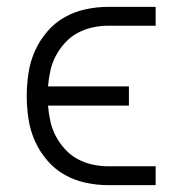

<svg xmlns="http://www.w3.org/2000/svg" viewBox="-20 -540 540 560"><path d="M296 0Q263 0 230 -7Q197 -14 168 -30.5Q139 -47 117 -73Q95 -99 81.5 -129.5Q68 -160 63 -193.5Q58 -227 58 -260Q58 -293 63 -326.5Q68 -360 81.5 -390.5Q95 -421 117 -447Q139 -473 168 -489.5Q197 -506 230 -513Q263 -520 296 -520H434V-465H296Q273 -465 250 -460Q227 -455 206.5 -444Q186 -433 170 -415.5Q154 -398 143 -377.5Q132 -357 127 -334Q122 -311 120 -288H356V-232H120Q122 -209 127 -186Q132 -163 143 -142.5Q154 -122 170 -104.5Q186 -87 206.5 -76Q227 -65 250 -60Q273 -55 296 -55H434V0Z"/></svg>

Font: Iosevka SS18 Light
Style: Regular
Weight: 300
Monospace: yes
Designer: Belleve Invis
Foundry: Belleve Invis
Version: Version 25.1.1; ttfautohint (v1.8.4)